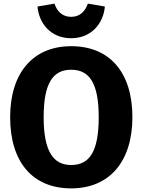

<svg xmlns="http://www.w3.org/2000/svg" viewBox="-20 -1022 786 1060"><path d="M373 -811C486 -811 551 -894 559 -986L465 -1002C451 -961 422 -929 373 -929C323 -929 294 -961 281 -1002L187 -986C195 -894 259 -811 373 -811ZM373 -767C162 -767 36 -619 36 -375C36 -125 162 18 373 18C584 18 711 -130 711 -375C711 -624 584 -767 373 -767ZM373 -637C473 -637 525 -564 525 -375C525 -185 474 -111 373 -111C275 -111 221 -185 221 -375C221 -564 273 -637 373 -637Z"/></svg>

Font: Glow Sans SC Normal ExtraBold
Style: Regular
Weight: 800
Designer: Ryoko NISHIZUKA (kana, bopomofo & ideographs); Paul D. Hunt (Latin, Greek & Cyrillic); Sandoll Communications, Soo-young
Version: Version 0.93